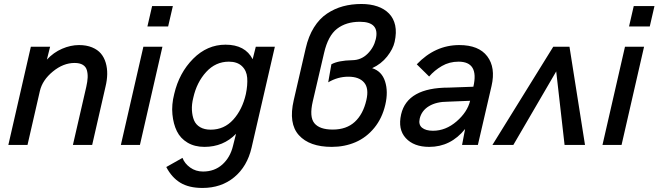

<svg xmlns="http://www.w3.org/2000/svg" viewBox="-20 -720 3272 954"><path d="M21.5 0 133.3 -487.8H229L212.9 -423.8Q246.1 -459.5 288.6 -477.8Q331.1 -496.1 372.6 -496.1Q409.7 -496.1 437.5 -484.6Q465.3 -473.1 481.4 -453.9Q497.6 -434.6 505.4 -408Q513.2 -381.3 512.7 -351.8Q512.2 -322.3 504.4 -290L438 0H342.3L408.7 -288.6Q414.6 -314.5 415.5 -334.2Q416.5 -354 411.6 -371.3Q406.7 -388.7 391.4 -397.9Q376 -407.2 350.6 -407.2Q294.4 -407.2 242.7 -364.7Q190.9 -322.3 178.2 -268.1L116.7 0Z M712.4 -588.4 735.8 -689.9H838.9L815.4 -588.4ZM580.6 0 692.4 -487.8H787.1L675.3 0Z M985.8 213.9Q918.5 213.9 875.7 187.7Q833 161.6 806.2 109.9L886.7 64.5Q897.5 92.8 925 112.5Q952.6 132.3 988.8 132.3Q1045.9 132.3 1085 97.2Q1124 62 1137.7 4.9L1152.8 -55.2Q1089.8 9.8 995.6 9.8Q947.3 9.8 911.9 -11.2Q876.5 -32.2 858.9 -68.1Q841.3 -104 836.7 -151.9Q832 -199.7 845.7 -253.4Q870.1 -357.9 939.7 -428Q1009.3 -498 1100.6 -498Q1198.2 -498 1235.4 -425.8L1251 -487.8H1345.7L1230 13.7Q1208.5 106.9 1144 160.4Q1079.6 213.9 985.8 213.9ZM1026.9 -75.7Q1093.8 -75.7 1138.9 -125.5Q1184.1 -175.3 1201.7 -252.9Q1210.9 -297.4 1208.3 -333.3Q1205.6 -369.1 1182.1 -391.4Q1158.7 -413.6 1117.2 -413.6Q1051.3 -413.6 1004.4 -362.3Q957.5 -311 940.4 -234.4Q932.1 -201.7 933.6 -172.9Q935.1 -144 944.1 -122.3Q953.1 -100.6 974.4 -88.1Q995.6 -75.7 1026.9 -75.7Z M1628.4 9.8Q1517.6 9.8 1465.1 -48.3Q1412.6 -106.4 1439.5 -222.2L1499 -480Q1512.7 -540 1540 -583.7Q1567.4 -627.4 1604.7 -652.3Q1642.1 -677.2 1684.3 -688.7Q1726.6 -700.2 1775.9 -700.2Q1820.3 -700.2 1855.2 -688.2Q1890.1 -676.3 1913.1 -652.6Q1936 -628.9 1943.6 -593.8Q1951.2 -558.6 1940.9 -512.2Q1933.1 -476.6 1903.6 -439.2Q1874 -401.9 1829.1 -381.3Q1877 -366.2 1893.3 -315.4Q1909.7 -264.6 1894.5 -199.7Q1878.9 -132.3 1839.6 -84.5Q1800.3 -36.6 1746.3 -13.4Q1692.4 9.8 1628.4 9.8ZM1633.3 -76.2Q1701.2 -76.2 1742.7 -114.3Q1784.2 -152.3 1800.3 -222.2Q1814 -280.8 1789.3 -309.8Q1764.6 -338.9 1710.9 -338.9Q1658.2 -338.9 1610.8 -311L1626.5 -400.4Q1660.2 -419.4 1730.5 -420.9Q1774.4 -421.4 1805.9 -452.4Q1837.4 -483.4 1847.2 -525.4Q1867.2 -611.8 1768.1 -611.8Q1699.7 -611.8 1654.8 -577.1Q1609.9 -542.5 1590.3 -457L1534.2 -216.8Q1516.1 -139.6 1542 -107.9Q1567.9 -76.2 1633.3 -76.2Z M2112.8 9.8Q2036.1 9.8 1996.1 -33.9Q1956.1 -77.6 1973.1 -151.9Q2003.9 -284.7 2209.5 -284.7L2332 -289.1Q2360.8 -413.6 2258.3 -413.6Q2212.9 -413.6 2175.8 -392.1Q2138.7 -370.6 2112.3 -339.8L2050.8 -400.4Q2142.1 -496.1 2262.2 -496.1Q2358.9 -496.1 2401.1 -440.2Q2443.4 -384.3 2422.4 -293L2354.5 0H2275.9L2291 -79.1Q2219.7 9.8 2112.8 9.8ZM2131.3 -70.3Q2194.8 -70.3 2248.5 -116.7Q2302.2 -163.1 2315.9 -219.2L2206.1 -214.8Q2148.4 -214.8 2111.6 -192.6Q2074.7 -170.4 2065.4 -130.4Q2058.6 -100.6 2077.1 -85.4Q2095.7 -70.3 2131.3 -70.3Z M2426.8 0 2729 -487.8H2809.6L2886.7 0H2785.2L2743.7 -365.2L2530.8 0Z M3105.5 -588.4 3128.9 -689.9H3231.9L3208.5 -588.4ZM2973.6 0 3085.4 -487.8H3180.2L3068.4 0Z"/></svg>

Font: HK Grotesk Medium Italic
Style: Regular
Weight: 500
Italic angle: -13°
Designer: Alfredo Marco Pradil and Stefan Peev
Foundry: Hanken Design Co.
Version: Version 1.000;PS 001.000;hotconv 1.0.88;makeotf.lib2.5.64775